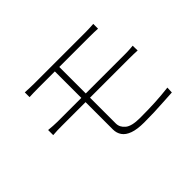

<svg xmlns="http://www.w3.org/2000/svg" viewBox="-125 -971 1251 1251"><g transform="rotate(-45 500.0 -345.5)"><path d="M189 -690Q207 -689 228 -688Q249 -687 273 -687Q288 -687 324 -687Q360 -687 407.5 -687Q455 -687 507.5 -687Q560 -687 608.5 -687Q657 -687 693 -687Q729 -687 744 -687Q768 -687 786 -688Q804 -689 820 -690V-646Q804 -647 787 -647.5Q770 -648 744 -648Q729 -648 692.5 -648Q656 -648 607.5 -648Q559 -648 506.5 -648Q454 -648 406 -648Q358 -648 322.5 -648Q287 -648 273 -648Q249 -648 228 -647.5Q207 -647 189 -646ZM465 -394Q465 -357 465 -316Q465 -275 465 -237Q465 -199 465 -170Q465 -141 465 -127Q465 -92 495.5 -66.5Q526 -41 602 -41Q676 -41 738.5 -44Q801 -47 868 -55L866 -12Q823 -10 780 -7Q737 -4 693 -2.5Q649 -1 600 -1Q537 -1 498 -15Q459 -29 441.5 -54.5Q424 -80 424 -113Q424 -142 424 -176Q424 -210 424 -247.5Q424 -285 424 -322.5Q424 -360 424 -395Q424 -408 424 -435Q424 -462 424 -495.5Q424 -529 424 -562.5Q424 -596 424 -624Q424 -652 424 -666L465 -665Q465 -651 465 -623.5Q465 -596 465 -561.5Q465 -527 465 -493.5Q465 -460 465 -433.5Q465 -407 465 -394ZM123 -409Q143 -407 165 -405.5Q187 -404 205 -404Q217 -404 253.5 -404Q290 -404 342.5 -404Q395 -404 455.5 -404Q516 -404 576.5 -404Q637 -404 690 -404Q743 -404 779.5 -404Q816 -404 830 -404Q841 -404 853.5 -404.5Q866 -405 879 -406Q892 -407 901 -408L902 -363Q887 -364 867 -364.5Q847 -365 830 -365Q817 -365 780 -365Q743 -365 690 -365Q637 -365 576.5 -365Q516 -365 455.5 -365Q395 -365 342.5 -365Q290 -365 253.5 -365Q217 -365 205 -365Q188 -365 165 -364.5Q142 -364 123 -362Z"/></g></svg>

Font: Noto Sans JP Thin ExtraLight
Style: Regular
Weight: 250
Version: Version 2.004-H2;hotconv 1.0.118;makeotfexe 2.5.65603